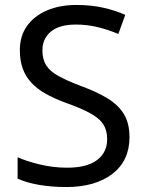

<svg xmlns="http://www.w3.org/2000/svg" viewBox="-20 -744 589 774"><path d="M502 -191Q502 -96 433 -43Q364 10 247 10Q187 10 136 1Q85 -8 51 -24V-110Q87 -94 140.5 -81Q194 -68 251 -68Q331 -68 371.5 -99Q412 -130 412 -183Q412 -218 397 -242Q382 -266 345.5 -286.5Q309 -307 244 -330Q198 -347 163.5 -366.5Q129 -386 106 -411Q83 -436 71.5 -468Q60 -500 60 -542Q60 -599 89 -639.5Q118 -680 169.5 -702Q221 -724 288 -724Q347 -724 396 -713Q445 -702 485 -684L457 -607Q420 -623 376.5 -634Q333 -645 286 -645Q219 -645 185 -616.5Q151 -588 151 -541Q151 -505 166 -481Q181 -457 215 -438Q249 -419 307 -397Q370 -374 413.5 -347.5Q457 -321 479.5 -284Q502 -247 502 -191Z"/></svg>

Font: Noto Sans Bamum
Style: Regular
Weight: 400
Designer: Monotype Design Team
Foundry: Monotype Imaging Inc.
Version: Version 2.001